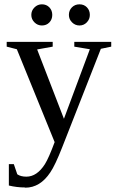

<svg xmlns="http://www.w3.org/2000/svg" viewBox="-20 -653 540 889"><path d="M97 216 96 215Q58 215 21 206V107H44L60 154Q76 165 102 165Q151 165 188 107Q206 78 233 5L58 -425L11 -437V-459H224V-437L152 -424L276 -103L396 -425L324 -437V-459H495V-437L447 -427L268 29Q235 113 213 145Q166 216 97 216ZM396 -584Q396 -564 382 -549.5Q368 -535 348 -535Q328 -535 313.5 -549.5Q299 -564 299 -584Q299 -605 313 -619Q327 -633 348 -633Q369 -633 382.5 -619Q396 -605 396 -584ZM174 -633Q195 -633 208.5 -619Q222 -605 222 -584Q222 -563 208.5 -549Q195 -535 174 -535Q154 -535 139.5 -549.5Q125 -564 125 -584Q125 -604 139.5 -618.5Q154 -633 174 -633Z"/></svg>

Font: Libra Serif Modern
Style: Regular
Weight: 400
Designer: Stefan Peev, Context Ltd
Foundry: Stefan Peev, Context Ltd
Version: Version 1.000